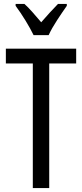

<svg xmlns="http://www.w3.org/2000/svg" viewBox="-20 -1029 421 983"><path d="M232 -66H148V-704H10V-780H370V-704H232ZM152 -849Q136 -882 111 -923Q86 -964 60 -999V-1009H105Q124 -992 146.5 -966.5Q169 -941 191 -915Q217 -945 234.5 -964Q252 -983 277 -1009H322V-999Q300 -968 272.5 -926Q245 -884 229 -849Z"/></svg>

Font: Noto Sans Malayalam UI ExtraCondensed
Style: Regular
Weight: 400
Width: 2
Designer: Jelle Bosma - Monotype Design Team
Foundry: Monotype Imaging Inc.
Version: Version 2.104; ttfautohint (v1.8.4.7-5d5b)